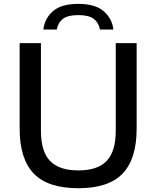

<svg xmlns="http://www.w3.org/2000/svg" viewBox="-20 -963 808 992"><path d="M385 9.5Q227.5 9.5 154.5 -66.2Q81.5 -142 81.5 -298V-740H191.5V-287.5Q191.5 -180 238.8 -131.2Q286 -82.5 385 -82.5Q483.5 -82.5 530.8 -131.2Q578 -180 578 -287.5V-740H686V-298Q686 -142 613.5 -66.2Q541 9.5 385 9.5ZM204 -810.5Q211 -868.5 254.2 -905.8Q297.5 -943 384.5 -943Q471.5 -943 515.2 -905.5Q559 -868 566 -810.5H496.5Q490 -845.5 464.8 -865.2Q439.5 -885 384.5 -885Q329.5 -885 304.5 -865.2Q279.5 -845.5 273.5 -810.5Z"/></svg>

Font: Encode Sans SemiExpanded SemiExpanded Medium
Style: Regular
Weight: 500
Width: 6
Designer: Multiple Designers
Foundry: Impallari Type
Version: Version 3.000; ttfautohint (v1.8.3) -l 8 -r 50 -G 200 -x 14 